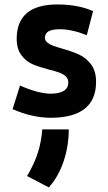

<svg xmlns="http://www.w3.org/2000/svg" viewBox="-20 -508 475 848"><path d="M35.6 -25.9 68.4 -130.4Q147 -95.2 202.6 -94.2Q281.2 -94.7 281.7 -143.1Q281.7 -160.2 270.5 -170.7Q259.3 -181.2 242.4 -187.3Q225.6 -193.4 196.3 -200.7Q151.4 -212.4 123.3 -224.6Q95.2 -236.8 74.5 -264.2Q53.7 -291.5 53.7 -338.4Q55.2 -488.3 233.4 -488.3Q324.7 -488.3 391.1 -459L363.3 -352.5Q297.9 -378.9 243.2 -378.9Q210.9 -378.4 195.3 -370.1Q179.7 -361.8 178.2 -341.8Q178.2 -329.6 188 -321Q197.8 -312.5 212.4 -306.9Q227.1 -301.3 253.9 -293.5Q299.3 -280.8 329.6 -266.8Q359.9 -252.9 382.1 -223.9Q404.3 -194.8 404.3 -146.5Q404.3 12.2 202.6 12.2Q122.1 11.7 35.6 -25.9ZM99.6 269.5Q131.3 216.3 147.2 166.3Q163.1 116.2 166.5 63.5H283.7Q283.7 136.7 261 204.3Q238.3 272 195.8 319.8Z"/></svg>

Font: Selawik Semibold
Style: Regular
Weight: 600
Designer: Aaron Bell
Foundry: Microsoft Corporation
Version: Version 1.01